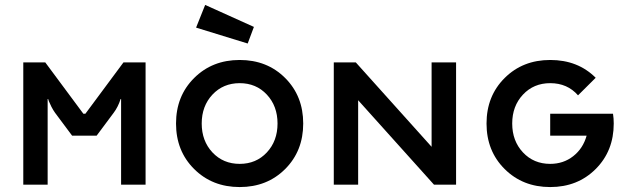

<svg xmlns="http://www.w3.org/2000/svg" viewBox="-20 -755 2579 785"><path d="M75.2 -500H165L320.8 -290H329.1L484.9 -500H575.2V0H475.1V-350.1H473.1Q462.9 -317.9 444.8 -293.9L375 -200.2H274.9L205.1 -293.9Q197.3 -304.7 190.2 -318.6Q183.1 -332.5 179.7 -341.3L176.8 -350.1H174.8V0H75.2Z M773.7 -64Q699.7 -137.7 699.7 -250Q699.7 -362.3 773.7 -436Q847.7 -509.8 960 -509.8Q1072.3 -509.8 1146 -436Q1219.7 -362.3 1219.7 -250Q1219.7 -137.7 1146 -64Q1072.3 9.8 960 9.8Q847.7 9.8 773.7 -64ZM848.6 -368.2Q804.7 -321.3 804.7 -250Q804.7 -178.7 848.6 -131.8Q892.6 -85 960 -85Q1027.3 -85 1071 -131.8Q1114.7 -178.7 1114.7 -250Q1114.7 -321.3 1071 -368.2Q1027.3 -415 960 -415Q892.6 -415 848.6 -368.2ZM781.7 -642.1 818.8 -734.9 1018.1 -645 992.7 -577.1Z M1344.7 0V-500H1434.6L1744.6 -154.8V-500H1844.7V0H1754.4L1444.3 -345.2V0Z M2229.5 -509.8Q2342.8 -509.8 2415.5 -437L2343.3 -365.2Q2299.8 -415 2229.5 -415Q2162.1 -415 2118.2 -368.2Q2074.2 -321.3 2074.2 -250Q2074.2 -178.7 2118.2 -131.8Q2162.1 -85 2229.5 -85Q2283.7 -85 2323.7 -116.5Q2363.8 -147.9 2378.4 -200.2H2229.5V-290H2486.3Q2489.3 -270.5 2489.3 -250Q2489.3 -137.7 2415.5 -64Q2341.8 9.8 2229.5 9.8Q2117.2 9.8 2043.2 -64Q1969.2 -137.7 1969.2 -250Q1969.2 -362.3 2043.2 -436Q2117.2 -509.8 2229.5 -509.8Z"/></svg>

Font: Optician Sans
Style: Regular
Weight: 400
Designer: Fábio Duarte Martins, Simen Schikulski
Version: Version 1.002